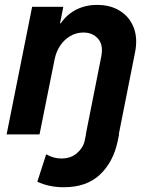

<svg xmlns="http://www.w3.org/2000/svg" viewBox="-20 -551 615 787"><path d="M241.4 216.5Q210.7 216.5 182.5 210.4Q154.4 204.2 133 193.7L169.3 81.6Q185.4 90.6 200.6 94.6Q215.9 98.7 232.1 98.7Q270.2 98.7 295.5 76.7Q320.9 54.8 327 26.1L342.5 -46.6L468.2 0L462.3 28Q444.5 112.9 389.7 164.7Q334.9 216.5 241.4 216.5ZM7.1 0 111.7 -523.1H239.5L226.1 -455.2H250.7L205.5 -414.3Q233.3 -474.7 277.2 -502.8Q321.2 -530.9 377.6 -530.9Q433.2 -530.9 472.3 -506.1Q511.4 -481.4 528.3 -437.4Q545.1 -393.4 533.4 -335.6L466.8 0H331.7L394.9 -318.3Q404.5 -366.7 382 -392.2Q359.4 -417.7 321.7 -417.7Q293.1 -417.7 268.5 -403.5Q244 -389.4 227.2 -364.7Q210.4 -340 203.9 -308.1L142 0Z"/></svg>

Font: Reddit Sans
Style: Italic
Weight: 400
Italic angle: -11.25°
Designer: Stephen Hutchings
Version: Version 1.013